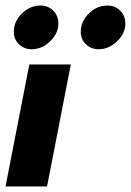

<svg xmlns="http://www.w3.org/2000/svg" viewBox="-21 -674 473 694"><path d="M85 -441H235L149 0H-1ZM271 -559Q271 -597 300.5 -625.5Q330 -654 367 -654Q395 -654 413.5 -635.5Q432 -617 432 -589Q432 -553 402 -524.5Q372 -496 336 -496Q308 -496 289.5 -514Q271 -532 271 -559ZM125 -654Q153 -654 171.5 -635.5Q190 -617 190 -589Q190 -553 160 -524.5Q130 -496 94 -496Q66 -496 47.5 -514Q29 -532 29 -559Q29 -597 58.5 -625.5Q88 -654 125 -654Z"/></svg>

Font: Teachers
Style: Bold Italic
Weight: 700
Designer: Alfredo Marco Pradil & Chank Diesel
Version: Version 0.009